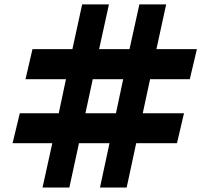

<svg xmlns="http://www.w3.org/2000/svg" viewBox="-20 -837 935 857"><path d="M213.4 -197.8H36.1L68.4 -331.5H242.2L274.4 -483.4H93.8L125 -617.7H303.2L346.7 -817.4H466.3L422.4 -617.7H558.1L602.1 -817.4H721.7L678.2 -617.7H858.9L827.1 -483.4H649.9L617.2 -331.5H801.3L770 -197.8H587.9L545.4 0H426.3L468.8 -197.8H332.5L289.6 0H169.9ZM394 -483.4 361.3 -331.5H497.6L529.8 -483.4Z"/></svg>

Font: Pinar-DS4-FD ExtraBold
Style: Regular
Weight: 800
Designer: Amin Abedi
Version: Version 3.000